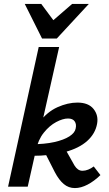

<svg xmlns="http://www.w3.org/2000/svg" viewBox="-20 -950 554 977"><path d="M21 0 177 -711H281L121 0ZM361 7Q329 7 304.5 -13.5Q280 -34 259 -74L202 -186L305 -204L359 -108Q367 -95 377 -88Q387 -81 400 -81Q414 -81 429 -87Q444 -93 457 -103L491 -59Q459 -28 425.5 -10.5Q392 7 361 7ZM139 -157V-216Q207 -216 256 -227Q305 -238 333 -256Q361 -274 365 -296Q370 -318 360 -332.5Q350 -347 326 -347Q300 -347 266 -329Q232 -311 203 -275Q174 -239 162 -183H120Q138 -273 179 -327Q220 -381 272.5 -404.5Q325 -428 374 -428Q430 -428 456 -395.5Q482 -363 474 -320Q465 -270 424 -233Q383 -196 311.5 -176.5Q240 -157 139 -157ZM194 -754 228 -827 347 -930H432L269 -754ZM194 -754 106 -930H190L265 -829L269 -754Z"/></svg>

Font: Ysabeau Infant
Style: Bold Italic
Weight: 700
Italic angle: -12°
Designer: Christian Thalmann (Catharsis Fonts)
Version: Version 2.001;gftools[0.9.30]; featfreeze: ss01,ss02,lnum